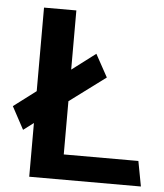

<svg xmlns="http://www.w3.org/2000/svg" viewBox="-50 -725 656 769"><g transform="rotate(5 278.0 -340.0)"><path d="M545 0H96V-216L55 -185L6 -276L96 -344V-680H226V-442L321 -514L371 -423L226 -315V-101H526Z"/></g></svg>

Font: Palanquin Dark
Style: Regular
Weight: 400
Designer: Pria Ravichandran
Version: Version 1.000